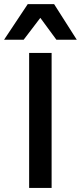

<svg xmlns="http://www.w3.org/2000/svg" viewBox="-66 -923 397 943"><path d="M77.1 -663.1H187.5V0H77.1ZM70.3 -902.8H199.7L311 -728H210.9L132.3 -835H131.8Q111.8 -808.6 91.1 -781.5Q70.3 -754.4 50.3 -728H-45.9Z"/></svg>

Font: Basic
Style: Regular
Weight: 400
Designer: Magnus Gaarde
Foundry: Magnus Gaarde
Version: Version 1.003; ttfautohint (v1.1) -l 6 -r 16 -G 0 -x 16 -D l